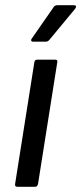

<svg xmlns="http://www.w3.org/2000/svg" viewBox="-20 -717 312 737"><path d="M47 0Q36 0 38 -11L112 -479Q114 -488 123 -488H191Q202 -488 200 -479L126 -11Q123 0 115 0ZM106 -557Q102 -557 100 -560.5Q98 -564 102 -569L184 -687Q189 -697 200 -697H264Q270 -697 271.5 -693.5Q273 -690 269 -684L172 -567Q165 -557 156 -557Z"/></svg>

Font: Sofia Sans Semi Condensed Medium
Style: Italic
Weight: 500
Italic angle: -9°
Version: Version 4.100